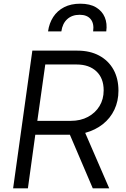

<svg xmlns="http://www.w3.org/2000/svg" viewBox="-20 -1019 682 1039"><path d="M51 0 155 -745H399Q467 -745 517 -718Q567 -691 594 -642.5Q621 -594 621 -528Q621 -472 599 -425.5Q577 -379 536.5 -347Q496 -315 441 -300L571 0H482L344 -323L394 -290H171L131 0ZM182 -365H363Q416 -365 456 -386.5Q496 -408 518.5 -445Q541 -482 541 -530Q541 -596 501.5 -633Q462 -670 395 -670H225ZM240 -849Q246 -893 268 -927Q290 -961 327 -980Q364 -999 414 -999Q467 -999 500 -979Q533 -959 547 -925.5Q561 -892 555 -849H484Q490 -892 470.5 -915.5Q451 -939 411 -939Q370 -939 344 -915.5Q318 -892 312 -849Z"/></svg>

Font: Kosmopol Plus Jakarta Sans Italic It
Style: Regular
Weight: 400
Italic angle: -8.04999°
Designer: Gumpita Rahayu
Foundry: Tokotype
Version: Version 2.006